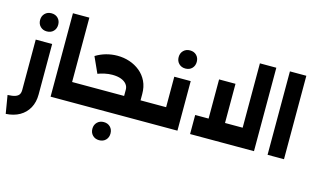

<svg xmlns="http://www.w3.org/2000/svg" viewBox="-127 -1273 3230 1965"><g transform="rotate(15 1487.5 -291.0)"><path d="M0 97Q52 95 80.5 85Q109 75 120.5 56.5Q132 38 132 10V-525H306V10Q306 92 272.5 153Q239 214 178 249Q117 284 32 289ZM219 -635Q177 -635 150 -662Q123 -689 123 -731Q123 -773 150 -800Q177 -827 219 -827Q262 -827 288.5 -800Q315 -773 315 -731Q315 -689 288.5 -662Q262 -635 219 -635Z M596 0V-202H712V0ZM430 0V-884H604V0ZM712 0V-202Q720 -202 726 -174.5Q732 -147 732 -102Q732 -56 726 -28Q720 0 712 0Z M1305 0V-202H1445V0ZM712 0Q703 0 697.5 -28Q692 -56 692 -102Q692 -147 697.5 -174.5Q703 -202 712 -202ZM1155 -134V-269Q1155 -301 1135 -326Q1115 -351 1077 -365.5Q1039 -380 983 -380Q944 -380 903 -371Q862 -362 832 -350L756 -518Q808 -550 866 -566Q924 -582 984 -582Q1052 -582 1113.5 -561.5Q1175 -541 1224 -501Q1273 -461 1301 -403Q1329 -345 1329 -269V-134ZM712 0V-202H1364L1327 0ZM1445 0V-202Q1454 -202 1459.5 -174.5Q1465 -147 1465 -102Q1465 -56 1459.5 -28Q1454 0 1445 0ZM1024 302Q982 302 955 275Q928 248 928 206Q928 164 955 137Q982 110 1024 110Q1067 110 1093.5 137Q1120 164 1120 206Q1120 248 1093.5 275Q1067 302 1024 302Z M1600 -525H1774V0H1445V-202H1600ZM1445 0Q1436 0 1430.5 -28Q1425 -56 1425 -102Q1425 -147 1430.5 -174.5Q1436 -202 1445 -202ZM1687 -635Q1645 -635 1618 -662Q1591 -689 1591 -731Q1591 -773 1618 -800Q1645 -827 1687 -827Q1730 -827 1756.5 -800Q1783 -773 1783 -731Q1783 -689 1756.5 -662Q1730 -635 1687 -635Z M2411 0V-884H2585V0ZM1908 0V-202H2585V0ZM2050 0V-617H2224V0Z M2729 0V-884H2903V0Z"/></g></svg>

Font: Alexandria ExtraBold
Style: Regular
Weight: 800
Designer: Mohamed Gaber
Foundry: Kief Type Foundry
Version: Version 5.100